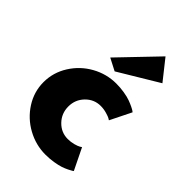

<svg xmlns="http://www.w3.org/2000/svg" viewBox="-243 -922 1038 1038"><g transform="rotate(45 276.5 -402.5)"><path d="M183.1 -604 390.1 -819.8 481 -705.1 252.9 -567.9ZM22 -254.9Q22 -328.6 61.8 -391.8Q101.6 -455.1 167 -491.5Q232.4 -527.8 306.2 -527.8Q337.9 -527.8 367.4 -522.9Q397 -518.1 416.3 -511Q435.5 -503.9 450.2 -496.8Q464.8 -489.7 471.7 -484.9L478 -480L418 -358.9Q414.1 -361.3 407.2 -365.5Q400.4 -369.6 377.9 -376.2Q355.5 -382.8 332 -382.8Q281.7 -382.8 245.8 -345.9Q210 -309.1 210 -256.8Q210 -204.1 245.8 -167Q281.7 -129.9 332 -129.9Q355.5 -129.9 377 -135.7Q398.4 -141.6 408.2 -147.5L418 -153.8L478 -30.8Q475.6 -28.8 470.9 -25.9Q466.3 -22.9 450.2 -14.9Q434.1 -6.8 415.8 -0.7Q397.5 5.4 367.7 10.3Q337.9 15.1 306.2 15.1Q232.9 15.1 167.5 -20.8Q102.1 -56.6 62 -119.1Q22 -181.6 22 -254.9Z"/></g></svg>

Font: Hussar Preview
Style: Bold
Weight: 700
Foundry: Cannot Into Space Fonts, PlusOne Fonts
Version: Version 2.29RC2 "Millennial"